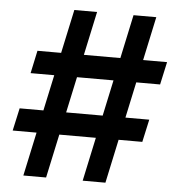

<svg xmlns="http://www.w3.org/2000/svg" viewBox="-52 -777 756 825"><g transform="rotate(5 326.0 -364.0)"><path d="M335 0 490.7 -727.5H588.9L433.1 0ZM16.6 -188.5 38.1 -286.1H597.2L575.7 -188.5ZM79.1 0 235.4 -727.5H333.5L177.2 0ZM71.8 -440.9 92.8 -539.1H651.9L630.4 -440.9Z"/></g></svg>

Font: Inter 18pt SemiBold
Style: Italic
Weight: 600
Italic angle: -9.3988°
Designer: Rasmus Andersson
Foundry: rsms
Version: Version 4.001;git-66647c0bb